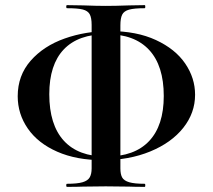

<svg xmlns="http://www.w3.org/2000/svg" viewBox="-20 -693 829 748"><path d="M49 -318Q49 -399 99.5 -456.5Q150 -514 232 -543Q314 -572 407 -572Q512 -572 587.5 -537Q663 -502 701.5 -445.5Q740 -389 740 -324Q740 -253 694 -195Q648 -137 565.5 -103Q483 -69 380 -69Q278 -69 203 -102Q128 -135 88.5 -192Q49 -249 49 -318ZM618 -319Q618 -437 561 -498.5Q504 -560 395 -560Q285 -560 228.5 -500.5Q172 -441 172 -326Q172 -207 228.5 -145Q285 -83 394 -83Q504 -83 561 -143.5Q618 -204 618 -319ZM241 23Q281 23 301.5 17Q322 11 329.5 -2Q337 -15 337 -37V-596Q337 -624 329.5 -637.5Q322 -651 302.5 -656Q283 -661 241 -661Q238 -661 238 -667Q238 -673 241 -673L304 -672Q358 -670 392 -670Q428 -670 484 -672L544 -673Q546 -673 546 -667Q546 -661 544 -661Q503 -661 483 -655.5Q463 -650 456 -636Q449 -622 449 -594V-37Q449 -14 456 -1.5Q463 11 483.5 17Q504 23 544 23Q546 23 546 29Q546 35 544 35Q505 35 483 34L392 33L304 34Q281 35 241 35Q238 35 238 29Q238 23 241 23Z"/></svg>

Font: Cormorant Unicase
Style: Bold
Weight: 700
Designer: Christian Thalmann (Catharsis Fonts)
Foundry: Catharsis Fonts
Version: Version 4.000